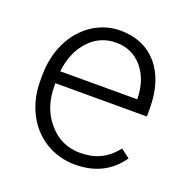

<svg xmlns="http://www.w3.org/2000/svg" viewBox="-104 -636 725 743"><g transform="rotate(20 258.5 -264.0)"><path d="M280.8 9.8C362.3 9.8 424.8 -21.5 467.8 -83.5L431.2 -111.3C392.1 -61 345.7 -39.6 283.2 -39.6C231 -39.6 188 -59.6 153.8 -99.6C119.1 -139.2 102.1 -189 102.1 -249V-260.3H479V-293C479 -368.7 460.4 -428.7 422.9 -472.7C385.3 -516.1 334 -538.1 270 -538.1C229 -538.1 190.9 -526.4 155.8 -503.4C85.4 -456.5 43.9 -371.6 43.9 -270V-249C43.9 -199.7 54.2 -155.8 74.2 -116.2C114.7 -37.1 190.9 9.8 280.8 9.8ZM270 -488.3C314.5 -488.3 350.1 -472.2 377.4 -440.4C404.8 -408.7 419.4 -367.2 420.9 -316.4V-310.1H104C110.4 -364.3 128.9 -407.7 159.2 -439.9C189 -472.2 226.1 -488.3 270 -488.3Z"/></g></svg>

Font: Shabnam Thin
Style: Regular
Weight: 100
Foundry: DejaVu fonts team - Redesigned by Saber Rastikerdar - Based on Vazir font
Version: Version 5.0.1